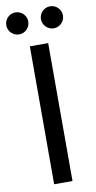

<svg xmlns="http://www.w3.org/2000/svg" viewBox="-130 -988 515 1031"><g transform="rotate(-10 127.5 -472.5)"><path d="M33 -825C66 -825 93 -852 93 -885C93 -918 66 -945 33 -945C0 -945 -27 -918 -27 -885C-27 -852 0 -825 33 -825ZM222 -825C255 -825 282 -852 282 -885C282 -918 255 -945 222 -945C189 -945 162 -918 162 -885C162 -852 189 -825 222 -825ZM178 0V-752H78V0Z"/></g></svg>

Font: Hibana SubMedium
Style: Regular
Weight: 500
Width: 6
Designer: pygmalion
Foundry: ybstudio
Version: Version 0.930;hotconv 1.0.109;makeotfexe 2.5.65596